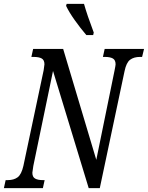

<svg xmlns="http://www.w3.org/2000/svg" viewBox="-37 -965 759 985"><path d="M-8 -41H3Q34 -41 53.5 -55.5Q73 -70 83 -114L187 -605Q191 -631 191 -635Q191 -657 177 -665Q163 -673 135 -673H124L133 -714H287L457 -145L551 -605Q556 -630 556 -635Q556 -657 542 -665Q528 -673 501 -673H491L500 -714H702L692 -673H681Q650 -673 630.5 -658.5Q611 -644 602 -600L475 0H418L235 -601L134 -114Q129 -84 129 -79Q129 -57 143 -49Q157 -41 183 -41H192L183 0H-17ZM302 -935 305 -945H394Q410 -888 444 -798L441 -785H406Q376 -820 346.5 -861.5Q317 -903 302 -935Z"/></svg>

Font: Noto Serif Cond
Style: Italic
Weight: 400
Width: 3
Italic angle: -12°
Designer: Monotype Design Team
Foundry: Monotype Imaging Inc.
Version: Version 1.001